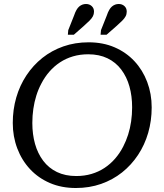

<svg xmlns="http://www.w3.org/2000/svg" viewBox="-20 -932 820 962"><path d="M360 10Q288 10 230 -15Q172 -40 130.5 -84.5Q89 -129 66.5 -188.5Q44 -248 44 -316Q44 -383 61.5 -443.5Q79 -504 112.5 -554.5Q146 -605 192.5 -642Q239 -679 297.5 -699.5Q356 -720 424 -720Q496 -720 554 -695Q612 -670 653.5 -625.5Q695 -581 717.5 -521.5Q740 -462 740 -394Q740 -327 722.5 -266.5Q705 -206 671.5 -155.5Q638 -105 591.5 -68Q545 -31 486.5 -10.5Q428 10 360 10ZM422 -660Q381 -660 345.5 -649.5Q310 -639 280.5 -619.5Q251 -600 227.5 -573Q204 -546 187 -513Q172 -485 162 -453Q152 -421 147 -386.5Q142 -352 142 -316Q142 -259 155.5 -211Q169 -163 196.5 -126.5Q224 -90 265.5 -70Q307 -50 362 -50Q403 -50 438.5 -60.5Q474 -71 503.5 -90.5Q533 -110 556.5 -137Q580 -164 597 -197Q612 -226 622 -257.5Q632 -289 637 -323.5Q642 -358 642 -394Q642 -451 628.5 -499Q615 -547 587.5 -583.5Q560 -620 518.5 -640Q477 -660 422 -660ZM351 -854Q362 -887 377 -899.5Q392 -912 411 -912Q428 -912 439.5 -901.5Q451 -891 451 -874Q451 -861 445.5 -850.5Q440 -840 428.5 -828.5Q417 -817 399 -801L350 -758H320L322 -781ZM515 -854Q526 -887 541 -899.5Q556 -912 575 -912Q592 -912 603.5 -901.5Q615 -891 615 -874Q615 -861 609.5 -850.5Q604 -840 592.5 -828.5Q581 -817 563 -801L514 -758H484L486 -781Z"/></svg>

Font: Roboto Serif 20pt
Style: Italic
Weight: 400
Italic angle: -10°
Designer: Greg Gazdowicz
Foundry: Commercial Type
Version: Version 1.008